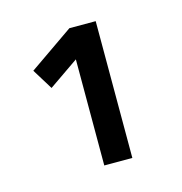

<svg xmlns="http://www.w3.org/2000/svg" viewBox="-60 -845 400 423"><g transform="rotate(-15 140.0 -634.0)"><path d="M61 -673 129 -720V-478H193V-790H133L32 -720Z"/></g></svg>

Font: RazerF5
Style: Regular
Weight: 400
Foundry: Razer Inc.
Version: Version 2